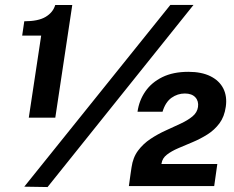

<svg xmlns="http://www.w3.org/2000/svg" viewBox="-20 -751 946 775"><path d="M96.2 -276 146.2 -607.2H69.5L78 -665.1Q134.6 -665.1 164.3 -683Q194.1 -700.9 202.9 -730.8H271.7L203.2 -276ZM172 4 78 2.5 667.5 -731H761ZM500.2 0 507.1 -49.7 510.9 -75.2Q516.5 -115.4 537.3 -143.1Q558.1 -170.8 587.5 -190.3Q616.9 -209.8 648.8 -224.2Q680.7 -238.7 709.3 -252.1Q738 -265.4 757 -281.2Q776 -296.9 779.2 -319.2Q782.6 -342.8 768.5 -358.2Q754.3 -373.6 726 -373.6Q696.8 -373.6 672.2 -356.2Q647.7 -338.7 636.1 -300H535.1Q541.4 -345.3 566.6 -381.8Q591.7 -418.3 635.3 -439.7Q678.8 -461.1 740.5 -461.1Q793.6 -461.1 829.5 -443.3Q865.3 -425.5 881.4 -393.8Q897.4 -362 891.4 -320.2Q885.8 -279.9 865.7 -253Q845.5 -226.1 817.1 -208.2Q788.6 -190.3 757.8 -177.4Q727 -164.5 699.4 -152.7Q671.9 -140.9 653.5 -126.6Q635.1 -112.3 632 -91.2L631.7 -89H857.2L844.6 0Z"/></svg>

Font: Public Sans ExtraBold
Style: Italic
Weight: 800
Italic angle: -8°
Designer: The Public Sans project authors (U.S. Web Design System). Libre Franklin designed by Pablo Impallari and Rodrigo Fuenzal
Version: Version 1.007; ttfautohint (v1.8.1) -l 8 -r 50 -G 200 -x 14 